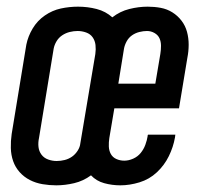

<svg xmlns="http://www.w3.org/2000/svg" viewBox="-20 -548 640 576"><path d="M149 8Q149 8 149 8Q149 8 149 8Q128 8 107.5 4.5Q87 1 69.5 -8Q52 -17 39 -31.5Q26 -46 19.5 -64.5Q13 -83 12.5 -104Q12 -125 15 -146L59 -414Q64 -439 78 -462.5Q92 -486 114.5 -501.5Q137 -517 162.5 -522.5Q188 -528 214 -528Q214 -528 214 -528Q214 -528 214 -528Q243 -528 270 -521Q297 -514 317 -496Q340 -514 368 -521Q396 -528 423 -528Q443 -528 462 -524.5Q481 -521 497 -511Q513 -501 524.5 -486Q536 -471 541 -452.5Q546 -434 546 -414Q546 -394 542 -374L517 -223H323L308 -134Q306 -121 306.5 -108.5Q307 -96 312.5 -86Q318 -76 329 -71Q340 -66 353 -66Q366 -66 379.5 -72Q393 -78 402 -89Q411 -100 416 -113.5Q421 -127 423 -140Q423 -141 423 -142Q423 -143 424 -144H506Q506 -142 505.5 -140Q505 -138 505 -136Q500 -107 486.5 -79.5Q473 -52 450.5 -31Q428 -10 398.5 -1Q369 8 341 8Q316 8 292.5 1.5Q269 -5 253 -22Q230 -5 202.5 1.5Q175 8 149 8ZM446 -297 461 -386Q463 -398 463 -410.5Q463 -423 458.5 -433Q454 -443 443.5 -449Q433 -455 421 -455Q410 -455 398 -452Q386 -449 376 -442Q366 -435 360 -424Q354 -413 352 -402L335 -297ZM150 -65Q162 -65 174 -68Q186 -71 196 -78Q206 -85 213 -96Q220 -107 221 -118L266 -386Q268 -400 266.5 -413Q265 -426 258 -436Q251 -446 238.5 -450.5Q226 -455 213 -455Q201 -455 189 -452Q177 -449 166.5 -442Q156 -435 149.5 -424Q143 -413 141 -402L97 -134Q94 -120 95.5 -107Q97 -94 104.5 -84Q112 -74 124.5 -69.5Q137 -65 150 -65Z"/></svg>

Font: Iosevka SS04 Extended Oblique
Style: Regular
Weight: 400
Width: 7
Italic angle: -9°
Monospace: yes
Designer: Belleve Invis
Foundry: Belleve Invis
Version: Version 19.0.0; ttfautohint (v1.8.4)